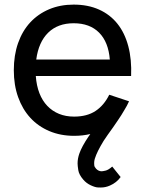

<svg xmlns="http://www.w3.org/2000/svg" viewBox="-20 -575 630 834"><path d="M457.5 231Q438.5 239.5 418 239.5Q417 239.5 405.5 239.2Q394 239 374.5 230Q355 221 341.5 205Q323 183.5 320 163.8Q317 144 317 135Q317 114 324.5 92.5Q335 62 364 19Q366 16 368 13.5Q370 11 371.5 8Q372 7.5 372.5 7Q340 15 302 15Q243 15 194.5 -5.5Q146 -26 111.8 -63.2Q77.5 -100.5 58.8 -153Q40 -205.5 40 -270Q40 -335 58.5 -387.8Q77 -440.5 111.2 -477.5Q145.5 -514.5 193.5 -534.8Q241.5 -555 300 -555Q362 -555 410 -533.5Q458 -512 490 -472Q522 -432 537.2 -374.5Q552.5 -317 549.5 -245H135.5Q138.5 -203 151.2 -170.2Q164 -137.5 185.5 -115Q207 -92.5 236.2 -80.5Q265.5 -68.5 302 -68.5Q358 -68.5 395 -93Q432 -117.5 454.5 -163.5L540.5 -135Q536 -125 531 -115.5Q526 -106 520.5 -97.5Q508 -75.5 492.5 -53Q472.5 -23 448 10.5L430 37Q416 60 406.2 79.5Q396.5 99 391.5 115.5Q389 124.5 389 133.5Q389 136 389.5 143Q390 150 397.5 158Q408 169 421.5 169Q426 169 438.2 166.2Q450.5 163.5 467.5 148.5L504 194Q486.5 218.5 457.5 231ZM457 -316.5Q451 -392.5 410.5 -433.2Q370 -474 300 -474Q231 -474 189.2 -433Q147.5 -392 137.5 -316.5Z"/></svg>

Font: Vela Sans Med
Style: Regular
Weight: 500
Designer: Principal design: Mikhail Sharanda - project Manrope.
Design modification: Ravid Balaliev
Foundry: Mikhail Sharanda
Version: Version 1.001